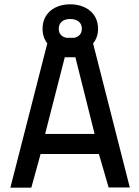

<svg xmlns="http://www.w3.org/2000/svg" viewBox="-20 -869 644 889"><path d="M434 -736C434 -808 377 -849 305 -849C233 -849 177 -808 177 -736C177 -709 185 -686 199 -668L28 0H125L168 -156H438L483 -1H581L411 -668C426 -686 434 -709 434 -736ZM280 -604H329L418 -249H189ZM252 -736C252 -764 272 -781 305 -781C339 -781 359 -764 359 -736C359 -713 346 -699 324 -694H287C265 -699 252 -713 252 -736Z"/></svg>

Font: TitilliumText22L
Style: 600 wt
Weight: 600
Designer: Campivisivi
Foundry: Campivisivi
Version: 1.000